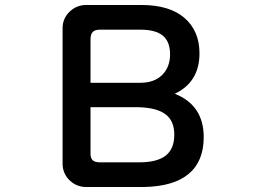

<svg xmlns="http://www.w3.org/2000/svg" viewBox="-20 -735 1040 770"><path d="M797 -185Q797 -88 736.5 -37.5Q676 13 556 15H326Q284 15 255 -16Q231 -43 231 -78V-622Q231 -661 259 -688Q287 -715 326 -715H547Q660 -715 720 -663Q780 -611 780 -521Q780 -406 681 -359Q797 -313 797 -185ZM381 -84H539Q610 -84 644.5 -111Q679 -138 679 -195Q679 -250 644 -276.5Q609 -303 536 -305H343V-124Q342 -102 351 -93Q360 -84 381 -84ZM542 -403Q599 -403 630.5 -434.5Q662 -466 662 -517Q662 -568 633 -592Q604 -616 543 -616H381Q361 -616 352 -607Q343 -598 343 -576V-403Z"/></svg>

Font: 寒蝉全圆体 Bold
Style: Regular
Weight: 700
Designer: Warren2060
      Designed by Motoya company      

      [Varela Round]
      Joe Prince(Latin component); Avraham Cornf
Foundry: ChillType
Version: Version 3.200